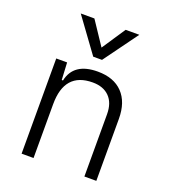

<svg xmlns="http://www.w3.org/2000/svg" viewBox="-141 -878 867 981"><g transform="rotate(20 293.0 -388.0)"><path d="M431.2 0V-338.4Q431.2 -399.9 398.4 -433.1Q365.7 -466.3 307.6 -466.3Q154.8 -466.3 154.8 -292.5V0H89.8V-517.6H148.9L153.8 -423.8H160.6Q182.6 -527.3 313 -527.3Q400.4 -527.3 448.2 -477.5Q496.1 -427.7 496.1 -336.9V0ZM264.2 -590.8 128.9 -776.4H203.1L288.1 -648.9L373 -776.4H447.3L312 -590.8Z"/></g></svg>

Font: CaskaydiaMono NF Light
Style: Regular
Weight: 300
Designer: Aaron Bell
Foundry: Saja Typeworks
Version: Version 2111.001; ttfautohint (v1.8.4);Nerd Fonts 3.1.1